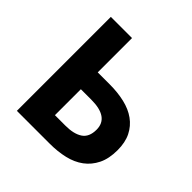

<svg xmlns="http://www.w3.org/2000/svg" viewBox="-171 -797 942 942"><g transform="rotate(45 300.0 -326.0)"><path d="M77 0V-652H224V-414H308Q363 -414 410 -403Q457 -392 491 -367.5Q525 -343 544 -305Q563 -267 563 -213Q563 -154 543 -113.5Q523 -73 488.5 -47.5Q454 -22 407 -11Q360 0 306 0ZM224 -117H297Q355 -117 387 -138.5Q419 -160 419 -211Q419 -297 296 -297H224Z"/></g></svg>

Font: Font
Style: ¶
Weight: 700
Designer: Paul D. Hunt
Foundry: Adobe Systems Incorporated
Version: Version 3.000